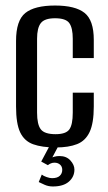

<svg xmlns="http://www.w3.org/2000/svg" viewBox="-20 -524 392 694"><path d="M182 9Q132 9 100 -2.5Q68 -14 53 -45.5Q38 -77 38 -139V-376Q38 -450 71.5 -477Q105 -504 179 -504Q252 -504 285.5 -477.5Q319 -451 319 -380V-314H243V-384Q243 -423 230.5 -440.5Q218 -458 179 -458Q141 -458 127.5 -440.5Q114 -423 114 -384V-117Q114 -74 127.5 -56.5Q141 -39 181 -39Q218 -39 230.5 -56Q243 -73 243 -117V-189H319V-139Q319 -79 304 -47Q289 -15 258.5 -3Q228 9 182 9ZM171 150Q155 150 141.5 144Q128 138 120 134L131 107Q137 112 148.5 116Q160 120 168 120Q187 120 196 111.5Q205 103 205 90Q205 78 197 71Q189 64 177 64Q170 64 164 66.5Q158 69 153 73L129 60L161 0H193L166 51L160 49Q167 45 176 42.5Q185 40 195 40Q220 40 234.5 56Q249 72 249 89Q249 115 229 132.5Q209 150 171 150Z"/></svg>

Font: Alumni Sans Medium
Style: Regular
Weight: 500
Designer: Robert E. Leuschke
Foundry: Robert E. Leuschke
Version: Version 1.018